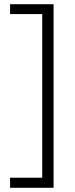

<svg xmlns="http://www.w3.org/2000/svg" viewBox="-20 -735 357 914"><path d="M28 111H181V-668H28V-715H235V159H28Z"/></svg>

Font: Noto Sans Myanmar SemiCondensed Light
Style: Regular
Weight: 300
Width: 4
Designer: Monotype Design Team
Foundry: Monotype Imaging Inc.
Version: Version 2.107; ttfautohint (v1.8.4.7-5d5b)